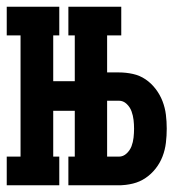

<svg xmlns="http://www.w3.org/2000/svg" viewBox="-20 -550 540 570"><path d="M183 -445V-530H340V-445ZM0 0V-85H41V-445H0V-530H156V-445H138V-309H250V-221H138V-85H156V0ZM183 0V-85H340V0ZM202 0V-530H298V-335H333Q354 -335 374.5 -330.5Q395 -326 412 -314.5Q429 -303 442 -286Q455 -269 462.5 -249.5Q470 -230 472.5 -209.5Q475 -189 475 -168Q475 -147 472.5 -126Q470 -105 462.5 -85.5Q455 -66 442 -49.5Q429 -33 412 -21.5Q395 -10 374.5 -5Q354 0 333 0ZM333 -85Q346 -85 356 -94.5Q366 -104 370.5 -116Q375 -128 376.5 -141.5Q378 -155 378 -168Q378 -181 376.5 -194Q375 -207 370.5 -219.5Q366 -232 356 -241.5Q346 -251 333 -251H298V-85Z"/></svg>

Font: Iosevka Slab Semibold
Style: Regular
Weight: 600
Monospace: yes
Designer: Belleve Invis
Foundry: Belleve Invis
Version: Version 11.1.1; ttfautohint (v1.8.3)